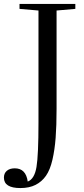

<svg xmlns="http://www.w3.org/2000/svg" viewBox="-55 -683 423 969"><path d="M47.9 266.1Q-35.2 266.1 -35.2 213.4Q-35.2 191.4 -20.5 179Q-5.9 166.5 19.5 166.5Q75.7 166.5 85 233.4Q119.1 220.2 129.2 159.7Q139.2 99.1 139.2 -64.9V-629.9L43.5 -638.2V-663.1H325.2V-638.2L230.5 -629.9V-133.3Q230.5 -47.9 225.8 12.7Q221.2 73.2 209.5 123.8Q197.8 174.3 177 204.1Q156.2 233.9 124.5 250Q92.8 266.1 47.9 266.1Z"/></svg>

Font: Elstob
Style: Regular
Weight: 400
Designer: Peter S. Baker
Version: Version 1.015